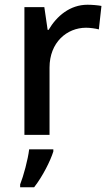

<svg xmlns="http://www.w3.org/2000/svg" viewBox="-20 -569 465 810"><path d="M349 -549C275 -549 219 -501 185 -443H181L167 -539H83V0H189V-284C189 -390 262 -452 343 -452C360 -452 382 -449 397 -445L408 -544C392 -547 368 -549 349 -549ZM205 70V61H103C98 104 79 174 65 209V221H124C160 175 193 109 205 70Z"/></svg>

Font: Noto Sans Devanagari UI Medium
Style: Regular
Weight: 500
Designer: Jelle Bosma - Monotype Design Team
Foundry: Monotype Imaging Inc.
Version: Version 2.004